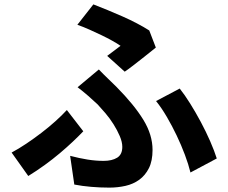

<svg xmlns="http://www.w3.org/2000/svg" viewBox="-20 -815 1040 876"><path d="M469 -560Q486 -573 503 -585.5Q520 -598 530 -606Q514 -617 491.5 -629.5Q469 -642 443 -654.5Q417 -667 389 -679.5Q361 -692 333 -702L406 -795Q437 -783 471 -769Q505 -755 539 -740Q573 -725 604.5 -708.5Q636 -692 661 -676L691 -598Q681 -590 663 -575.5Q645 -561 624.5 -545Q604 -529 584 -513.5Q564 -498 549 -488ZM300 -104Q342 -93 379.5 -87Q417 -81 453 -81Q491 -81 514.5 -95.5Q538 -110 538 -145Q538 -167 526.5 -194Q515 -221 498 -248Q481 -275 461 -298.5Q441 -322 425 -339Q406 -357 382.5 -377.5Q359 -398 334 -417L431 -498Q453 -475 472.5 -456.5Q492 -438 512 -418Q592 -337 634 -268.5Q676 -200 676 -131Q676 -81 659.5 -48Q643 -15 615.5 5Q588 25 552.5 33Q517 41 479 41Q437 41 396 37.5Q355 34 319 27ZM849 -28Q840 -65 823.5 -109Q807 -153 786 -197Q765 -241 741 -282Q717 -323 692 -354L800 -411Q823 -382 848 -342Q873 -302 896.5 -258Q920 -214 939 -170.5Q958 -127 969 -92ZM360 -216Q339 -194 312 -168.5Q285 -143 253 -116Q221 -89 184.5 -62.5Q148 -36 109 -12L33 -119Q65 -136 100 -159.5Q135 -183 169 -209Q203 -235 233 -262Q263 -289 285 -313Z"/></svg>

Font: SpoqaHanSansJP-Bold
Style: Regular
Weight: 700
Designer: [Source Han Sans]
Ryoko NISHIZUKA  (kana & ideographs); Paul D. Hunt (Latin, Greek & Cyrillic); Wenlong ZHANG  (bopomofo
Foundry: Spoqa (http://bi.spoqa.com)
Version: Version 1.002.20150607